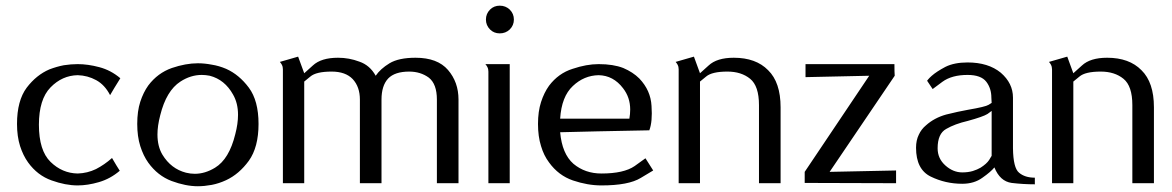

<svg xmlns="http://www.w3.org/2000/svg" viewBox="-20 -646 4134 677"><path d="M253.9 -34.2Q199.2 -35.2 158.2 -75.2Q117.2 -115.2 117.2 -206.1Q117.2 -295.9 158.2 -337.9Q199.2 -379.9 253.9 -380.9Q289.1 -379.9 319.3 -363.3Q349.6 -346.7 368.2 -310.5Q379.9 -331.1 404.3 -370.1Q371.1 -398.4 330.1 -409.2Q290 -419.9 253.9 -419.9Q230.5 -419.9 205.1 -416Q179.7 -411.1 154.3 -401.4Q108.4 -381.8 74.2 -336.9Q40 -291 40 -209Q40 -165 50.8 -130.9Q61.5 -97.7 79.1 -73.2Q112.3 -27.3 162.1 -9.8Q210.9 7.8 253.9 7.8Q289.1 7.8 329.1 -3.9Q369.1 -15.6 402.3 -43.9Q392.6 -58.6 375 -88.9Q348.6 -65.4 318.4 -49.8Q288.1 -35.2 253.9 -34.2Z M891.6 -209Q891.6 -291 857.4 -336.9Q823.2 -382.8 777.3 -403.3Q752 -414.1 726.6 -418Q701.2 -422.9 677.7 -422.9Q634.8 -422.9 585.9 -406.2Q536.1 -388.7 502.9 -344.7Q485.4 -320.3 474.6 -287.1Q463.9 -253.9 463.9 -209Q463.9 -165 474.6 -130.9Q485.4 -96.7 502.9 -72.3Q536.1 -26.4 585 -7.8Q634.8 10.7 677.7 10.7Q700.2 10.7 726.6 5.9Q752 1 777.3 -10.7Q823.2 -32.2 857.4 -79.1Q891.6 -127 891.6 -209ZM635.7 -37.1Q583 -50.8 552.7 -100.6Q535.2 -129.9 535.2 -171.9Q535.2 -202.1 544.9 -239.3Q566.4 -326.2 616.2 -358.4Q652.3 -381.8 691.4 -381.8Q705.1 -381.8 719.7 -378.9Q772.5 -365.2 801.8 -312.5Q819.3 -282.2 819.3 -241.2Q819.3 -210 809.6 -172.9Q788.1 -85 738.3 -54.7Q703.1 -33.2 667 -33.2Q651.4 -33.2 635.7 -37.1Z M1445.3 -442.4Q1385.7 -442.4 1353.5 -422.9Q1321.3 -403.3 1304.7 -378.9Q1284.2 -416 1247.1 -428.7Q1210.9 -442.4 1171.9 -442.4Q1112.3 -442.4 1083 -415Q1052.7 -387.7 1052.7 -387.7Q1045.9 -407.2 1031.2 -446.3Q1014.6 -441.4 966.8 -427.7Q974.6 -418.9 976.6 -410.2Q977.5 -401.4 977.5 -401.4Q977.5 -267.6 977.5 0Q997.1 0 1052.7 0Q1052.7 -89.8 1052.7 -358.4Q1052.7 -358.4 1074.2 -376Q1094.7 -393.6 1149.4 -393.6Q1198.2 -393.6 1223.6 -367.2Q1249 -339.8 1249 -294.9Q1249 -196.3 1249 0Q1267.6 0 1325.2 0Q1325.2 -74.2 1325.2 -294.9Q1325.2 -343.8 1348.6 -369.1Q1372.1 -393.6 1422.9 -393.6Q1462.9 -393.6 1492.2 -372.1Q1520.5 -349.6 1520.5 -294.9Q1520.5 -196.3 1520.5 0Q1525.4 0 1540 0Q1553.7 0 1596.7 0Q1596.7 -74.2 1596.7 -294.9Q1596.7 -356.4 1559.6 -399.4Q1522.5 -442.4 1445.3 -442.4Z M1742.2 -528.3Q1762.7 -528.3 1777.3 -542Q1792 -556.6 1792 -577.1Q1792 -597.7 1777.3 -612.3Q1762.7 -626 1742.2 -626Q1721.7 -626 1708 -612.3Q1693.4 -597.7 1693.4 -577.1Q1693.4 -556.6 1708 -542Q1721.7 -528.3 1742.2 -528.3ZM1702.1 -393.6Q1702.1 -295.9 1702.1 0Q1707 0 1721.7 0Q1735.4 0 1777.3 0Q1777.3 -105.5 1777.3 -419.9Q1755.9 -419.9 1691.4 -419.9Q1699.2 -411.1 1701.2 -402.3Q1702.1 -393.6 1702.1 -393.6Z M2100.6 -34.2Q2043 -34.2 2002 -68.4Q1961.9 -103.5 1955.1 -179.7Q2059.6 -182.6 2269.5 -186.5Q2281.2 -216.8 2277.3 -272.5Q2274.4 -327.1 2234.4 -369.1Q2211.9 -391.6 2177.7 -406.2Q2142.6 -419.9 2090.8 -419.9Q2047.9 -419.9 1999 -403.3Q1949.2 -387.7 1916 -343.8Q1898.4 -319.3 1887.7 -286.1Q1877 -252.9 1877 -209Q1877 -165 1887.7 -130.9Q1897.5 -97.7 1916 -73.2Q1949.2 -27.3 2000 -9.8Q2051.8 7.8 2100.6 7.8Q2196.3 7.8 2239.3 -18.6Q2283.2 -44.9 2283.2 -44.9Q2273.4 -59.6 2255.9 -87.9Q2255.9 -87.9 2217.8 -60.5Q2179.7 -34.2 2100.6 -34.2ZM2090.8 -380.9Q2142.6 -379.9 2176.8 -335Q2202.1 -302.7 2202.1 -259.8Q2202.1 -244.1 2199.2 -227.5Q2178.7 -227.5 2137.7 -227.5Q2091.8 -227.5 1955.1 -227.5Q1960 -305.7 2000 -342.8Q2039.1 -379.9 2090.8 -380.9Z M2373 -401.4Q2373 -300.8 2373 0Q2392.6 0 2448.2 0Q2448.2 -89.8 2448.2 -358.4Q2448.2 -358.4 2469.7 -376Q2490.2 -393.6 2544.9 -393.6Q2593.8 -393.6 2625 -368.2Q2656.2 -342.8 2656.2 -275.4Q2656.2 -183.6 2656.2 0Q2661.1 0 2675.8 0Q2689.5 0 2732.4 0Q2732.4 -67.4 2732.4 -267.6Q2732.4 -355.5 2688.5 -398.4Q2645.5 -442.4 2567.4 -442.4Q2507.8 -442.4 2478.5 -415Q2448.2 -387.7 2448.2 -387.7Q2441.4 -407.2 2426.8 -446.3Q2410.2 -441.4 2362.3 -427.7Q2370.1 -418.9 2372.1 -410.2Q2373 -401.4 2373 -401.4Z M3133.8 -419.9Q3054.7 -419.9 2820.3 -419.9Q2820.3 -408.2 2820.3 -374Q2877 -375 3044.9 -378.9Q2988.3 -293.9 2817.4 -40Q2817.4 -30.3 2817.4 -1Q2897.5 -1 3139.6 0Q3139.6 -11.7 3139.6 -44.9Q3081.1 -43.9 2905.3 -40Q2962.9 -125 3134.8 -378.9Q3133.8 -389.6 3133.8 -419.9Z M3551.8 -123Q3551.8 -168 3551.8 -301.8Q3551.8 -352.5 3508.8 -389.6Q3464.8 -425.8 3391.6 -425.8Q3344.7 -425.8 3313.5 -410.2Q3282.2 -393.6 3265.6 -378.9Q3256.8 -371.1 3252.9 -366.2Q3249 -361.3 3249 -361.3Q3254.9 -351.6 3268.6 -332Q3268.6 -332 3302.7 -357.4Q3335.9 -381.8 3391.6 -381.8Q3439.5 -381.8 3458 -357.4Q3475.6 -334 3475.6 -301.8Q3475.6 -295.9 3476.6 -283.2Q3476.6 -283.2 3465.8 -276.4Q3455.1 -269.5 3392.6 -258.8Q3359.4 -252.9 3316.4 -242.2Q3274.4 -230.5 3245.1 -204.1Q3228.5 -190.4 3219.7 -170.9Q3210 -151.4 3210 -125Q3210 -48.8 3261.7 -23.4Q3313.5 2 3373 2Q3415 2 3444.3 -19.5Q3473.6 -40 3486.3 -55.7Q3505.9 -6.8 3546.9 -1Q3587.9 3.9 3628.9 3.9Q3628.9 -3.9 3628.9 -19.5Q3593.8 -19.5 3573.2 -37.1Q3552.7 -53.7 3551.8 -123ZM3476.6 -96.7Q3476.6 -96.7 3467.8 -82Q3459 -68.4 3437.5 -54.7Q3425.8 -47.9 3410.2 -43Q3393.6 -38.1 3373 -38.1Q3340.8 -38.1 3313.5 -62.5Q3286.1 -86.9 3286.1 -123Q3286.1 -174.8 3316.4 -191.4Q3346.7 -209 3392.6 -219.7Q3446.3 -234.4 3461.9 -244.1Q3476.6 -254.9 3476.6 -254.9Q3476.6 -202.1 3476.6 -96.7Z M3689.5 -401.4Q3689.5 -300.8 3689.5 0Q3709 0 3764.6 0Q3764.6 -89.8 3764.6 -358.4Q3764.6 -358.4 3786.1 -376Q3806.6 -393.6 3861.3 -393.6Q3910.2 -393.6 3941.4 -368.2Q3972.7 -342.8 3972.7 -275.4Q3972.7 -183.6 3972.7 0Q3977.5 0 3992.2 0Q4005.9 0 4048.8 0Q4048.8 -67.4 4048.8 -267.6Q4048.8 -355.5 4004.9 -398.4Q3961.9 -442.4 3883.8 -442.4Q3824.2 -442.4 3794.9 -415Q3764.6 -387.7 3764.6 -387.7Q3757.8 -407.2 3743.2 -446.3Q3726.6 -441.4 3678.7 -427.7Q3686.5 -418.9 3688.5 -410.2Q3689.5 -401.4 3689.5 -401.4Z"/></svg>

Font: BSRU BANSOMDEJ
Style: Regular
Weight: 400
Designer: Wisit Potiwat
Version: Version 1.000;PS 002.000;hotconv 1.0.70;makeotf.lib2.5.58329